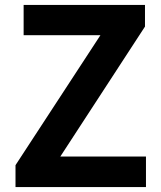

<svg xmlns="http://www.w3.org/2000/svg" viewBox="-20 -760 653 780"><path d="M43 0H573V-124H225L569 -652V-740H76V-617H388L43 -89Z"/></svg>

Font: Noto Sans CJK KR Bold
Style: Regular
Weight: 700
Designer: Ryoko NISHIZUKA (kana & ideographs); Paul D. Hunt (Latin, Greek & Cyrillic); Wenlong ZHANG (bopomofo); Sandoll Communica
Foundry: Adobe Systems Incorporated
Version: Version 1.004;PS 1.004;hotconv 1.0.82;makeotf.lib2.5.63406